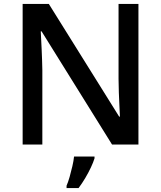

<svg xmlns="http://www.w3.org/2000/svg" viewBox="-20 -734 818 975"><path d="M683 0H549L191 -575H187Q189 -535 191.5 -483.5Q194 -432 195 -378V0H95V-714H228L585 -142H589Q588 -163 586.5 -195.5Q585 -228 583.5 -264Q582 -300 582 -333V-714H683ZM460 70Q454 90 441.5 116.5Q429 143 413 170Q397 197 379 221H318V209Q326 191 333.5 164.5Q341 138 347.5 110Q354 82 356 61H460Z"/></svg>

Font: Noto Sans Kawi Medium
Style: Regular
Weight: 500
Designer: Fadhl Haqq
Version: Version 1.000